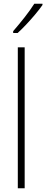

<svg xmlns="http://www.w3.org/2000/svg" viewBox="-20 -1015 249 1035"><path d="M113 0H76V-760H113ZM209 -988Q193 -965 169.5 -937Q146 -909 121 -882.5Q96 -856 75 -837H51V-847Q83 -884 112.5 -921.5Q142 -959 165 -995H209Z"/></svg>

Font: Noto Sans Thai Cond ExtLt
Style: Regular
Weight: 200
Width: 3
Designer: Monotype Design Team
Foundry: Monotype Imaging Inc.
Version: Version 2.002; ttfautohint (v1.8.4.7-5d5b)